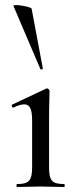

<svg xmlns="http://www.w3.org/2000/svg" viewBox="-20 -751 310 771"><path d="M34 -727 142 -474C143 -470 153 -473 152 -476L107 -716C106 -724 30 -737 34 -727ZM49 0C74 0 107 -2 143 -2C179 -2 212 0 237 0C241 0 241 -12 237 -12C188 -12 177 -26 177 -81V-267C177 -332 179 -372 179 -386C179 -390 174 -396 169 -396C167 -396 167 -396 165 -395L29 -331C24 -329 29 -317 34 -319C52 -328 67 -332 77 -332C101 -332 109 -312 109 -265V-81C109 -26 97 -12 49 -12C45 -12 45 0 49 0Z"/></svg>

Font: Cormorant Infant Book
Style: Regular
Weight: 500
Designer: Christian Thalmann (Catharsis Fonts)
Version: Version 1.000;PS 002.000;hotconv 1.0.88;makeotf.lib2.5.64775